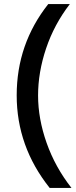

<svg xmlns="http://www.w3.org/2000/svg" viewBox="-20 -727 371 943"><path d="M224 196Q62 -7 62 -259Q62 -511 217 -707H323Q246 -607 206.5 -489.5Q167 -372 167 -258Q167 -144 209 -25Q251 94 331 196Z"/></svg>

Font: Hind Jalandhar Medium
Style: Regular
Weight: 500
Designer: Namrata Goyal
Foundry: Indian Type Foundry
Version: Version 0.702;PS 1.0;hotconv 1.0.81;makeotf.lib2.5.63406